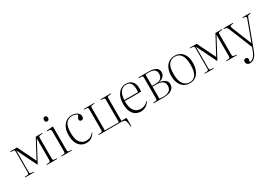

<svg xmlns="http://www.w3.org/2000/svg" viewBox="50 -1877 4639 3255"><g transform="rotate(-30 2370.0 -249.5)"><path d="M40 0V-12L94 -16Q110 -18 115 -26Q120 -34 120 -60V-449Q120 -475 115 -483.5Q110 -492 94 -493L40 -497V-509H174L338 -173L349 -150L541 -509H668V-497L620 -493Q601 -492 595.5 -483.5Q590 -475 590 -452V-57Q590 -35 595.5 -26.5Q601 -18 620 -16L668 -12V0H463V-11L510 -16Q530 -18 535.5 -26.5Q541 -35 541 -58V-469H539L338 -91L327 -86L140 -469H138V-59Q138 -35 143 -26.5Q148 -18 163 -16L216 -11V0Z M841 -635Q823 -635 812 -648.5Q801 -662 801 -680Q801 -700 812.5 -714.5Q824 -729 842 -729Q860 -729 871 -716.5Q882 -704 882 -684Q882 -665 871.5 -650Q861 -635 841 -635ZM752 0V-12L804 -16Q820 -18 825 -26Q830 -34 830 -60V-427Q830 -465 824 -476.5Q818 -488 797 -489L749 -493L750 -503L875 -515L879 -511V-59Q879 -35 884 -26.5Q889 -18 904 -16L957 -11V0Z M1235 14Q1178 14 1133 -15Q1088 -44 1061.5 -102Q1035 -160 1035 -247Q1035 -338 1063.5 -398.5Q1092 -459 1140.5 -490Q1189 -521 1248 -521Q1314 -521 1355.5 -490.5Q1397 -460 1397 -418Q1397 -387 1385 -373.5Q1373 -360 1353 -360Q1331 -360 1322.5 -371.5Q1314 -383 1314 -399Q1314 -416 1324 -432Q1334 -448 1350 -471Q1331 -488 1307.5 -497Q1284 -506 1252 -506Q1206 -506 1168 -485Q1130 -464 1108 -411.5Q1086 -359 1086 -265Q1086 -138 1132.5 -79.5Q1179 -21 1252 -21Q1310 -21 1345 -45Q1380 -69 1399 -95L1407 -90Q1379 -43 1338.5 -14.5Q1298 14 1235 14Z M2022 147 2013 78Q2007 34 1989.5 17Q1972 0 1936 0H1479V-12L1533 -16Q1549 -18 1554 -26Q1559 -34 1559 -60V-449Q1559 -475 1554 -483.5Q1549 -492 1533 -493L1479 -497V-509H1686V-498L1633 -493Q1618 -492 1613 -483Q1608 -474 1608 -450V-16H1884V-451Q1884 -474 1878.5 -482.5Q1873 -491 1853 -493L1806 -498V-509H2011V-497L1963 -493Q1944 -492 1938.5 -483.5Q1933 -475 1933 -452V-16H2034V145Z M2301 14Q2245 14 2199.5 -13.5Q2154 -41 2127.5 -99.5Q2101 -158 2101 -250Q2101 -333 2127.5 -394.5Q2154 -456 2201 -489.5Q2248 -523 2310 -523Q2389 -523 2431 -474Q2473 -425 2473 -350Q2473 -335 2472.5 -315.5Q2472 -296 2470 -277H2150Q2148 -184 2171.5 -129Q2195 -74 2235 -50Q2275 -26 2321 -26Q2363 -26 2398.5 -41.5Q2434 -57 2468 -94L2475 -88Q2437 -32 2394 -9Q2351 14 2301 14ZM2151 -296H2420Q2423 -328 2423 -350Q2423 -433 2394.5 -470.5Q2366 -508 2307 -508Q2240 -508 2198.5 -457Q2157 -406 2151 -296Z M2552 0V-12L2600 -16Q2619 -18 2624.5 -26.5Q2630 -35 2630 -57V-452Q2630 -475 2624.5 -483.5Q2619 -492 2600 -493L2552 -497V-509H2752Q2800 -509 2842 -498.5Q2884 -488 2910 -462.5Q2936 -437 2936 -391Q2936 -342 2903.5 -308.5Q2871 -275 2807 -264V-263Q2845 -261 2880.5 -247.5Q2916 -234 2939.5 -208.5Q2963 -183 2963 -144Q2963 -92 2934 -60Q2905 -28 2859.5 -14Q2814 0 2763 0ZM2679 -270H2751Q2820 -270 2853 -301Q2886 -332 2886 -388Q2886 -450 2846.5 -472.5Q2807 -495 2747 -495Q2731 -495 2715 -494Q2699 -493 2679 -491ZM2758 -14Q2827 -14 2870 -44.5Q2913 -75 2913 -139Q2913 -200 2871.5 -227Q2830 -254 2759 -254H2679V-19Q2700 -17 2718 -15.5Q2736 -14 2758 -14Z M3262 14Q3161 14 3102.5 -57Q3044 -128 3044 -248Q3044 -331 3070 -392Q3096 -453 3145.5 -487Q3195 -521 3266 -521Q3331 -521 3377.5 -489.5Q3424 -458 3449.5 -402Q3475 -346 3475 -270Q3475 -184 3449.5 -120Q3424 -56 3376.5 -21Q3329 14 3262 14ZM3268 -2Q3342 -2 3383 -61.5Q3424 -121 3424 -248Q3424 -506 3259 -506Q3182 -506 3138.5 -448Q3095 -390 3095 -263Q3095 -130 3141 -66Q3187 -2 3268 -2Z M3557 0V-12L3611 -16Q3627 -18 3632 -26Q3637 -34 3637 -60V-449Q3637 -475 3632 -483.5Q3627 -492 3611 -493L3557 -497V-509H3691L3855 -173L3866 -150L4058 -509H4185V-497L4137 -493Q4118 -492 4112.5 -483.5Q4107 -475 4107 -452V-57Q4107 -35 4112.5 -26.5Q4118 -18 4137 -16L4185 -12V0H3980V-11L4027 -16Q4047 -18 4052.5 -26.5Q4058 -35 4058 -58V-469H4056L3855 -91L3844 -86L3657 -469H3655V-59Q3655 -35 3660 -26.5Q3665 -18 3680 -16L3733 -11V0Z M4308 230Q4279 230 4260 210.5Q4241 191 4241 163Q4241 145 4252 132Q4263 119 4283 119Q4304 119 4315.5 130Q4327 141 4326 159Q4325 167 4322.5 179.5Q4320 192 4315 209Q4336 210 4360.5 199Q4385 188 4410 155Q4435 122 4458 57L4476 6L4294 -442Q4285 -465 4276 -476.5Q4267 -488 4244 -492L4215 -497V-509H4400V-497L4361 -492Q4341 -489 4337.5 -477.5Q4334 -466 4342 -445L4499 -56H4501L4646 -448Q4652 -465 4650 -477.5Q4648 -490 4628 -492L4585 -497V-509H4740V-497L4705 -492Q4688 -490 4682 -481Q4676 -472 4667 -448L4476 64Q4449 138 4420 173.5Q4391 209 4363 219.5Q4335 230 4308 230Z"/></g></svg>

Font: Display Extralight
Style: Regular
Weight: 200
Designer: Latin by Veronika Burian and Jose Scaglione. Greek by Irene Vlachou. Cyrillic by Vera Evstafieva.
Foundry: TypeTogether
Version: Version 3.002